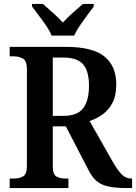

<svg xmlns="http://www.w3.org/2000/svg" viewBox="-20 -951 688 971"><path d="M29 0V-48H51Q76 -48 96 -58.5Q116 -69 116 -111V-602Q116 -644 95.5 -655Q75 -666 51 -666H29V-714H313Q448 -714 508 -665.5Q568 -617 568 -524Q568 -468 549 -431.5Q530 -395 499 -372.5Q468 -350 433 -339L552 -130Q576 -88 596.5 -68Q617 -48 644 -48H648V0H623Q569 0 532.5 -7Q496 -14 471.5 -33Q447 -52 428 -90L313 -312H247V-111Q247 -69 265 -58.5Q283 -48 310 -48H326V0ZM300 -365Q371 -365 400.5 -403.5Q430 -442 430 -517Q430 -593 399.5 -626.5Q369 -660 301 -660H247V-365ZM241 -771Q232 -794 214 -820.5Q196 -847 176 -873Q156 -899 142 -918V-931H197Q219 -912 248 -886Q277 -860 298 -837Q319 -860 348 -886Q377 -912 399 -931H454V-918Q440 -899 420.5 -873Q401 -847 383 -820.5Q365 -794 355 -771Z"/></svg>

Font: Noto Serif Georgian SemiCondensed SemiBold
Style: Regular
Weight: 600
Width: 4
Designer: Monotype Design Team, Akaki Razmadze
Foundry: Google LLC
Version: Version 2.003; ttfautohint (v1.8.4.7-5d5b)